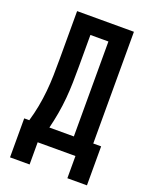

<svg xmlns="http://www.w3.org/2000/svg" viewBox="-158 -820 816 1032"><g transform="rotate(20 250.0 -304.0)"><path d="M30 127V-96H59Q72 -140 80.5 -185Q89 -230 93.5 -276Q98 -322 99 -367.5Q100 -413 100 -459V-735H425V-96H470V127H358V0H142V127ZM174 -96H314V-639H211V-459Q211 -414 210 -368Q209 -322 205 -276.5Q201 -231 193 -185.5Q185 -140 174 -96Z"/></g></svg>

Font: Zed Mono
Style: Bold
Weight: 700
Monospace: yes
Designer: Belleve Invis
Foundry: Belleve Invis
Version: Version 1.0.0; ttfautohint (v1.8.4)